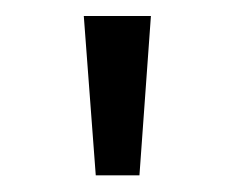

<svg xmlns="http://www.w3.org/2000/svg" viewBox="-20 -756 290 236"><path d="M165.5 -736.3 151.4 -540.5H97.7L83 -736.3Z"/></svg>

Font: Habibi
Style: Regular
Weight: 400
Designer: Magnus Gaarde
Foundry: Magnus Gaarde
Version: Version 1.001